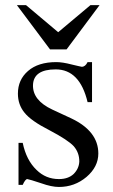

<svg xmlns="http://www.w3.org/2000/svg" viewBox="-20 -724 445 759"><path d="M212.9 15.1Q184.1 15.1 143.1 0.5Q97.7 -14.6 87.9 -16.1Q80.1 -16.1 69.8 6.8H53.2V-159.2H69.8Q84 -90.8 124.5 -52.2Q161.1 -16.1 212.9 -16.1Q249.5 -16.1 271 -36.1Q292 -57.1 293.5 -85Q293.9 -120.1 271.5 -146Q249 -170.4 175.8 -209Q102.5 -246.1 76.7 -278.8Q50.8 -310.5 50.8 -354Q50.8 -408.7 90.8 -443.4Q130.9 -478.5 202.6 -478.5Q227.1 -478.5 262.7 -469.2Q280.3 -465.3 290.8 -462.6Q301.3 -460 303.2 -460Q317.4 -460 326.2 -478.5H343.8V-320.3H326.2Q295.4 -449.7 200.2 -449.7Q112.8 -449.7 110.4 -388.2Q108.4 -327.6 186.5 -291L261.2 -256.3Q368.7 -205.6 368.7 -117.2Q368.7 -64.5 321.8 -24.4Q274.9 15.1 212.9 15.1ZM177.7 -528.8 46.9 -703.6H83L210 -596.7L337.4 -703.6H373.5L243.2 -528.8Z"/></svg>

Font: Nuosu SIL
Style: Regular
Weight: 400
Designer: Peter Constable, Alex Kotlar, Peter Martin
Foundry: SIL International
Version: Version 2.300